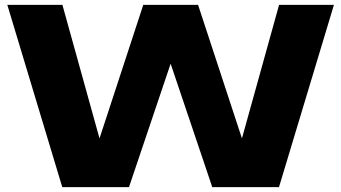

<svg xmlns="http://www.w3.org/2000/svg" viewBox="-20 -770 1404 790"><path d="M945 -90.9 1128.3 -750H1354L1127.9 0H853.4L638.7 -636.3H725.4L510.7 0H236.2L10.1 -750H236.8L419.7 -91.6L354.1 -92.6L569.5 -750H795L1011.3 -91.6Z"/></svg>

Font: Unbounded Variable
Style: Regular
Weight: 400
Designer: Luke Prowse, Jean-Baptiste Morizot, Fátima Lázaro, Florian Runge
Foundry: NaN
Version: Version 1.600;FEAKit 1.0